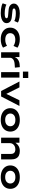

<svg xmlns="http://www.w3.org/2000/svg" viewBox="2208 -2990 792 5249"><g transform="rotate(90 2604.5 -366.0)"><path d="M342 10Q284 10 232.5 3.5Q181 -3 139.5 -14.5Q98 -26 71 -43L106 -145Q139 -128 179.5 -117.5Q220 -107 263 -102.5Q306 -98 345 -98Q408 -98 443.5 -109Q479 -120 479 -147Q479 -167 463 -177Q447 -187 404 -191L249 -205Q164 -212 121 -253.5Q78 -295 78 -350Q78 -395 108.5 -431Q139 -467 199.5 -489Q260 -511 351 -511Q404 -511 452 -504Q500 -497 538 -485Q576 -473 597 -457L554 -360Q525 -376 490 -385Q455 -394 417.5 -398Q380 -402 341 -402Q275 -402 243.5 -389.5Q212 -377 212 -353Q212 -333 228.5 -323Q245 -313 287 -309L437 -293Q527 -285 570 -248Q613 -211 613 -148Q613 -101 580 -65Q547 -29 486 -9.5Q425 10 342 10Z M1052 10Q956 10 885.5 -22.5Q815 -55 775.5 -112.5Q736 -170 736 -248Q736 -326 775.5 -385.5Q815 -445 886 -478Q957 -511 1053 -511Q1126 -511 1186 -493.5Q1246 -476 1284 -447L1236 -339Q1199 -362 1156.5 -375Q1114 -388 1068 -388Q982 -388 934.5 -350.5Q887 -313 887 -248Q887 -183 934.5 -148Q982 -113 1066 -113Q1115 -113 1156.5 -126Q1198 -139 1233 -161L1283 -52Q1243 -24 1185 -7Q1127 10 1052 10Z M1409 0V-501H1541V-374H1542Q1565 -432 1619.5 -467Q1674 -502 1751 -507L1816 -511L1830 -377L1726 -369Q1643 -362 1601.5 -327Q1560 -292 1560 -242V0Z M1938 -596V-742H2113V-596ZM1952 0V-501H2102V0Z M2469 0 2208 -501H2369L2553 -131H2542L2722 -501H2877L2618 0Z M3259 10Q3158 10 3086 -24Q3014 -58 2976 -117Q2938 -176 2938 -251Q2938 -327 2976 -385.5Q3014 -444 3086 -477.5Q3158 -511 3259 -511Q3360 -511 3431.5 -477.5Q3503 -444 3540.5 -385.5Q3578 -327 3578 -251Q3578 -176 3540.5 -117Q3503 -58 3431.5 -24Q3360 10 3259 10ZM3258 -111Q3343 -111 3387.5 -151.5Q3432 -192 3432 -252Q3432 -311 3388 -350.5Q3344 -390 3259 -390Q3173 -390 3128.5 -350.5Q3084 -311 3084 -252Q3084 -192 3129 -151.5Q3174 -111 3258 -111Z M3744 0V-501H3882V-394H3885Q3920 -448 3976 -479.5Q4032 -511 4108 -511Q4179 -511 4231 -487Q4283 -463 4311 -409.5Q4339 -356 4339 -269V0H4189V-264Q4189 -308 4174.5 -335Q4160 -362 4132 -375.5Q4104 -389 4062 -389Q4012 -389 3974 -369Q3936 -349 3915 -316Q3894 -283 3894 -246V0Z M4824 10Q4723 10 4651 -24Q4579 -58 4541 -117Q4503 -176 4503 -251Q4503 -327 4541 -385.5Q4579 -444 4651 -477.5Q4723 -511 4824 -511Q4925 -511 4996.5 -477.5Q5068 -444 5105.5 -385.5Q5143 -327 5143 -251Q5143 -176 5105.5 -117Q5068 -58 4996.5 -24Q4925 10 4824 10ZM4823 -111Q4908 -111 4952.5 -151.5Q4997 -192 4997 -252Q4997 -311 4953 -350.5Q4909 -390 4824 -390Q4738 -390 4693.5 -350.5Q4649 -311 4649 -252Q4649 -192 4694 -151.5Q4739 -111 4823 -111Z"/></g></svg>

Font: Nunito Sans 7pt Expanded
Style: Bold
Weight: 700
Width: 7
Designer: Vernon Adams
Foundry: Vernon Adams
Version: Version 3.101;gftools[0.9.27]